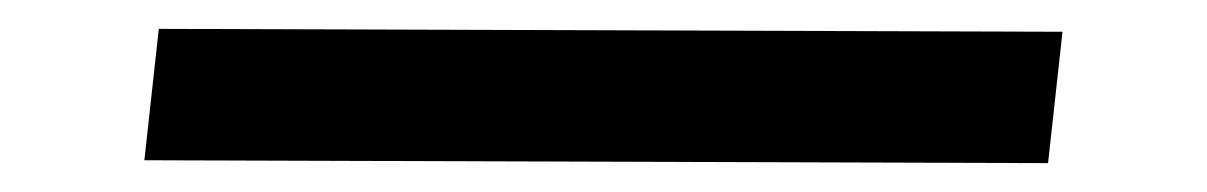

<svg xmlns="http://www.w3.org/2000/svg" viewBox="-20 80 836 133"><path d="M90 100 716 102 706 193 80 191Z"/></svg>

Font: OpenDyslexic
Style: Regular
Weight: 400
Designer: Abbie Gonzalez
Version: Version 0.920;hotconv 1.0.109;makeotfexe 2.5.65596